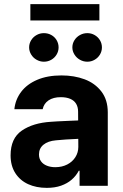

<svg xmlns="http://www.w3.org/2000/svg" viewBox="-20 -904 597 934"><path d="M298.9 -225.3 252.1 -221.4Q213.5 -218 191.6 -200.2Q169.6 -182.4 169.6 -152.6Q169.6 -133 179.7 -119.1Q189.7 -105.2 207.9 -98Q226.1 -90.7 248.9 -90.7Q281.5 -90.7 307 -103.8Q332.5 -116.9 346.7 -139.5Q361 -162.1 361 -189.6L359.9 -360.7Q359.9 -383.3 350.3 -399.2Q340.7 -415.1 321.6 -423.2Q302.5 -431.3 275.7 -431.3Q239.5 -431.3 216.4 -415.9Q193.4 -400.5 187.5 -372.7H49.9Q54.6 -419.5 82.7 -456.9Q110.8 -494.3 160.9 -515.7Q210.9 -537.1 279.1 -537.1Q341 -537.1 391.6 -518.2Q442.1 -499.3 473.2 -458.9Q504.3 -418.5 504.3 -357.3V0H367.1V-73.4H363.2Q350.1 -48.4 328.7 -30Q307.3 -11.5 277.1 -0.8Q246.8 9.9 207.7 9.9Q156.4 9.9 116.8 -8.2Q77.1 -26.4 54.3 -62.1Q31.5 -97.8 31.5 -148.2Q31.5 -231.2 86.2 -268.7Q140.9 -306.3 228.5 -311.6Q243.2 -313.1 318.9 -316.4L366.9 -318.3L367.8 -229Q348 -228.4 298.9 -225.3ZM121.7 -673.3Q121.7 -692.2 131.5 -708.2Q141.2 -724.2 157.8 -733.5Q174.3 -742.8 193.4 -742.8Q213.3 -742.8 229.6 -733.7Q245.9 -724.7 255.4 -708.7Q265 -692.6 265 -673.3Q265 -654.8 255.4 -638.7Q245.9 -622.7 229.6 -613.3Q213.3 -603.8 193.4 -603.8Q174.8 -603.8 158 -613.3Q141.2 -622.7 131.5 -639Q121.7 -655.2 121.7 -673.3ZM332 -673.3Q332 -692.2 342 -708.2Q352 -724.2 368.8 -733.5Q385.6 -742.8 404.7 -742.8Q424.2 -742.8 440.4 -733.5Q456.7 -724.2 466.3 -708.2Q475.8 -692.2 475.8 -673.3Q475.8 -654.8 466.3 -638.7Q456.7 -622.7 440.4 -613.3Q424.2 -603.8 404.7 -603.8Q385.6 -603.8 368.8 -613.3Q352 -622.7 342 -639Q332 -655.2 332 -673.3ZM463.5 -804.5H127.7V-883.8H463.5Z"/></svg>

Font: Pretendard GOV Variable
Style: Regular
Weight: 400
Designer: Base glyphs from Inter by Rasmus Andersson; Hangul glyphs from Noto Sans CJK(Source Han Sans) by Jang Soo-young and Kang
Foundry: Kil Hyung-jin
Version: Version 1.307;Glyphs 3.2 (3192)